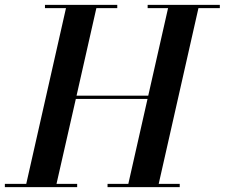

<svg xmlns="http://www.w3.org/2000/svg" viewBox="-61 -770 924 790"><path d="M-41 -13.5V0H256.5V-13.5H171.5L251 -363H546L467 -13.5H381.5V0H678.5V-13.5H592L755.5 -736.5H843.5V-750H546.5V-736.5H630.5L549 -376.5H254L335.5 -736.5H421.5V-750H124V-736.5H210.5L47 -13.5Z"/></svg>

Font: Bodoni* 16pt Medium
Style: Italic
Weight: 500
Italic angle: -13°
Version: Version 2.3